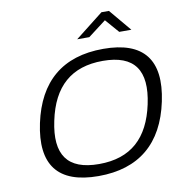

<svg xmlns="http://www.w3.org/2000/svg" viewBox="-94 -966 991 1061"><g transform="rotate(-10 401.0 -435.5)"><path d="M374 9C144 9 57 -110 105 -336C153 -560 290 -679 520 -679C747 -679 837 -563 789 -336C741 -108 601 9 374 9ZM185 -334C146 -150 210 -56 388 -56C568 -56 670 -152 709 -334C749 -520 684 -614 506 -614C330 -614 224 -522 185 -334ZM388 -756H456L557 -833L624 -756H692L588 -880H546Z"/></g></svg>

Font: LT Wave Light
Style: Italic
Weight: 300
Designer: Daniel Lyons
Version: Version 2.5 (Glyphs App)